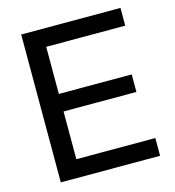

<svg xmlns="http://www.w3.org/2000/svg" viewBox="-105 -789 800 878"><g transform="rotate(-15 295.0 -350.0)"><path d="M75 -700H545V-616H171V-393H516V-310H171V-84H545V0H75Z"/></g></svg>

Font: Chakra Petch Medium
Style: Regular
Weight: 500
Designer: Katatrad Aksorn Co.,Ltd.
Foundry: Cadson Demak Co.,Ltd.
Version: Version 1.000; ttfautohint (v1.6)